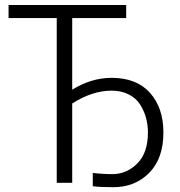

<svg xmlns="http://www.w3.org/2000/svg" viewBox="-20 -738 726 775"><path d="M14.6 -665V-717.8H489.3V-665H271.5V-376Q348.6 -423.8 430.7 -423.8Q531.2 -423.8 585.4 -363.3Q639.6 -302.7 639.6 -203.1Q639.6 -98.6 582.5 -40.5Q525.4 17.6 437.5 17.6Q384.8 17.6 354.5 13.7V-40Q393.6 -35.2 433.6 -35.2Q491.2 -35.2 534.2 -78.1Q577.1 -121.1 577.1 -203.1Q577.1 -234.4 569.3 -262.7Q561.5 -291 545.4 -316.4Q529.3 -341.8 499.5 -356.9Q469.7 -372.1 430.7 -372.1Q352.5 -372.1 271.5 -320.3V0H209V-665Z"/></svg>

Font: Gothic A1 Light
Style: Regular
Weight: 300
Version: Version 2.50